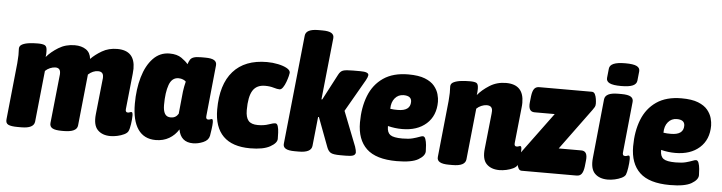

<svg xmlns="http://www.w3.org/2000/svg" viewBox="-47 -965 4454 1184"><g transform="rotate(5 2180.5 -373.5)"><path d="M661 8Q610 8 581.5 -21.5Q553 -51 560 -118L583 -335Q584 -340 584 -343.5Q584 -347 584 -351Q584 -384 551 -384Q519 -384 490 -358L457 -40Q453 2 371 2H360Q319 2 301.5 -8Q284 -18 286 -40L317 -335Q318 -341 318 -344Q318 -347 318 -351Q318 -384 287 -384Q271 -384 253.5 -376.5Q236 -369 224 -357L191 -40Q186 2 109 2H86Q46 2 28.5 -6.5Q11 -15 14 -40L50 -389Q50 -397 51.5 -413Q53 -429 53 -440Q53 -450 52.5 -459.5Q52 -469 52 -480Q52 -498 70 -507Q88 -516 114.5 -519Q141 -522 166 -522Q196 -522 209.5 -515Q223 -508 223 -480Q224 -463 221 -443Q249 -476 293.5 -503.5Q338 -531 394 -531Q436 -531 463.5 -512.5Q491 -494 495 -455Q522 -483 563 -507Q604 -531 657 -531Q767 -531 767 -418Q767 -411 766 -403Q765 -395 765 -387L742 -168Q739 -146 755 -146Q762 -146 767.5 -148.5Q773 -151 778 -151Q786 -151 786 -129Q786 -107 781.5 -76.5Q777 -46 770 -32Q764 -20 745.5 -11Q727 -2 704 3Q681 8 661 8Z M941 8Q869 8 831.5 -46Q794 -100 794 -204Q794 -294 815.5 -368.5Q837 -443 879 -487Q921 -531 981 -531Q1027 -531 1055 -511.5Q1083 -492 1096 -475Q1102 -492 1108.5 -503Q1115 -514 1130.5 -519.5Q1146 -525 1176 -525H1201Q1241 -525 1257.5 -514.5Q1274 -504 1272 -483L1240 -168Q1237 -146 1253 -146Q1260 -146 1265.5 -148.5Q1271 -151 1276 -151Q1279 -151 1281 -146.5Q1283 -142 1283 -129Q1283 -116 1279.5 -89.5Q1276 -63 1273 -47Q1267 -19 1235 -5.5Q1203 8 1172 8Q1096 8 1082 -70Q1060 -34 1024 -13Q988 8 941 8ZM1022 -139Q1053 -139 1069 -166L1083 -305Q1085 -319 1088 -336Q1091 -353 1095 -367Q1090 -373 1077.5 -378.5Q1065 -384 1049 -384Q1008 -384 991 -337Q974 -290 974 -212Q974 -177 985 -158Q996 -139 1022 -139Z M1526 8Q1415 8 1359 -48Q1303 -104 1303 -213Q1303 -368 1375 -449.5Q1447 -531 1584 -531Q1619 -531 1652.5 -524Q1686 -517 1707.5 -505Q1729 -493 1729 -477Q1729 -473 1725 -456.5Q1721 -440 1713.5 -419.5Q1706 -399 1696 -384.5Q1686 -370 1675 -370Q1661 -370 1638 -377Q1615 -384 1585 -384Q1532 -384 1508.5 -346Q1485 -308 1485 -225Q1485 -180 1502.5 -159.5Q1520 -139 1561 -139Q1599 -139 1627 -149Q1655 -159 1668 -159Q1679 -159 1684 -142.5Q1689 -126 1690 -104Q1691 -82 1691 -65Q1691 -39 1649 -15.5Q1607 8 1526 8Z M1802 2Q1762 2 1745 -8.5Q1728 -19 1731 -40L1801 -713Q1805 -755 1882 -755H1907Q1946 -755 1963 -744.5Q1980 -734 1978 -713L1938 -331H1943L2027 -491Q2038 -513 2055 -519Q2072 -525 2116 -525H2162Q2215 -525 2213 -504Q2212 -493 2201 -473L2086 -273L2170 -59Q2178 -35 2178 -22Q2176 -8 2162 -3Q2148 2 2117 2H2083Q2040 2 2024.5 -7Q2009 -16 2000 -40L1932 -221H1927L1908 -40Q1903 2 1827 2Z M2433 8Q2305 8 2246 -48Q2187 -104 2187 -210Q2187 -303 2215.5 -375.5Q2244 -448 2304.5 -489.5Q2365 -531 2459 -531Q2523 -531 2562 -515.5Q2601 -500 2621 -475.5Q2641 -451 2648 -425Q2655 -399 2655 -379Q2655 -292 2599 -242Q2543 -192 2449 -192Q2404 -192 2361 -203V-199Q2361 -163 2381 -148.5Q2401 -134 2456 -134Q2495 -134 2519.5 -140.5Q2544 -147 2559 -153Q2574 -159 2581 -159Q2592 -159 2597.5 -143.5Q2603 -128 2605 -106.5Q2607 -85 2607 -68Q2607 -40 2566.5 -16Q2526 8 2433 8ZM2412 -307Q2490 -307 2490 -364Q2490 -401 2441 -401Q2408 -401 2387 -376Q2366 -351 2366 -310Q2377 -308 2389 -307.5Q2401 -307 2412 -307Z M3069 8Q3017 8 2988.5 -21.5Q2960 -51 2968 -118L2991 -335Q2991 -340 2991.5 -343.5Q2992 -347 2992 -351Q2992 -384 2957 -384Q2941 -384 2923.5 -376.5Q2906 -369 2894 -357L2861 -40Q2856 2 2779 2H2756Q2679 2 2684 -40L2720 -389Q2720 -397 2721.5 -413Q2723 -429 2723 -440Q2723 -450 2722.5 -459.5Q2722 -469 2722 -480Q2722 -498 2741 -507Q2760 -516 2787.5 -519Q2815 -522 2841 -522Q2871 -522 2882 -515Q2893 -508 2893 -480Q2893 -460 2890 -441Q2917 -474 2962 -502.5Q3007 -531 3064 -531Q3174 -531 3174 -418Q3174 -411 3173.5 -403Q3173 -395 3172 -387L3149 -168Q3146 -146 3163 -146Q3169 -146 3175 -148.5Q3181 -151 3185 -151Q3193 -151 3193 -129Q3193 -107 3188.5 -76.5Q3184 -46 3178 -32Q3172 -20 3153.5 -11Q3135 -2 3112 3Q3089 8 3069 8Z M3206 0Q3193 0 3186 -13Q3179 -26 3177 -42.5Q3175 -59 3175 -71Q3175 -84 3179 -92Q3183 -100 3191 -111L3379 -366H3254Q3213 -366 3220 -426L3224 -463Q3228 -495 3238.5 -509Q3249 -523 3270 -523H3595Q3608 -523 3614.5 -510.5Q3621 -498 3623.5 -481Q3626 -464 3626 -452Q3626 -439 3621.5 -431Q3617 -423 3609 -412L3422 -157H3562Q3603 -157 3596 -97L3592 -60Q3588 -29 3577.5 -14.5Q3567 0 3546 0Z M3740 8Q3687 8 3658.5 -21.5Q3630 -51 3637 -118L3674 -483Q3679 -525 3757 -525H3778Q3819 -525 3836 -514.5Q3853 -504 3851 -483L3819 -168Q3816 -146 3834 -146Q3840 -146 3846 -148.5Q3852 -151 3856 -151Q3864 -151 3864 -129Q3864 -107 3859.5 -76.5Q3855 -46 3849 -32Q3843 -20 3824.5 -11Q3806 -2 3783 3Q3760 8 3740 8ZM3771 -574Q3722 -574 3700.5 -584.5Q3679 -595 3681 -616L3687 -674Q3689 -695 3713 -705.5Q3737 -716 3786 -716Q3836 -716 3856.5 -705.5Q3877 -695 3875 -674L3869 -616Q3867 -595 3844 -584.5Q3821 -574 3771 -574Z M4124 8Q3996 8 3937 -48Q3878 -104 3878 -210Q3878 -303 3906.5 -375.5Q3935 -448 3995.5 -489.5Q4056 -531 4150 -531Q4214 -531 4253 -515.5Q4292 -500 4312 -475.5Q4332 -451 4339 -425Q4346 -399 4346 -379Q4346 -292 4290 -242Q4234 -192 4140 -192Q4095 -192 4052 -203V-199Q4052 -163 4072 -148.5Q4092 -134 4147 -134Q4186 -134 4210.5 -140.5Q4235 -147 4250 -153Q4265 -159 4272 -159Q4283 -159 4288.5 -143.5Q4294 -128 4296 -106.5Q4298 -85 4298 -68Q4298 -40 4257.5 -16Q4217 8 4124 8ZM4103 -307Q4181 -307 4181 -364Q4181 -401 4132 -401Q4099 -401 4078 -376Q4057 -351 4057 -310Q4068 -308 4080 -307.5Q4092 -307 4103 -307Z"/></g></svg>

Font: Asap Semi Condensed Semi Condensed Black
Style: Italic
Weight: 900
Width: 4
Italic angle: -6°
Designer: Pablo Cosgaya
Foundry: Omnibus-Type
Version: Version 3.001; ttfautohint (v1.8.4.7-5d5b)